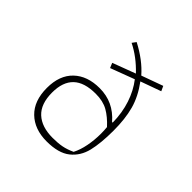

<svg xmlns="http://www.w3.org/2000/svg" viewBox="-165 -746 883 883"><g transform="rotate(45 276.5 -304.0)"><path d="M90 -171Q90 -253 136.5 -297.5Q183 -342 263 -342Q353 -342 413 -272H417Q416 -336 398 -390Q380 -444 348 -485L231 -441L221 -465L333 -507Q280 -563 219 -593L233 -612Q310 -572 357 -518L462 -556L473 -532L373 -496Q415 -439 430.5 -382Q446 -325 446 -249Q446 -167 433 -113.5Q420 -60 380 -28Q340 4 263 4Q184 4 137 -41.5Q90 -87 90 -171ZM385 -50Q400 -79 407.5 -118Q415 -157 415 -198Q415 -218 413 -239Q381 -274 348.5 -292.5Q316 -311 268 -311Q194 -311 158 -276.5Q122 -242 122 -173Q122 -99 161 -63Q200 -27 271 -27Q306 -27 331.5 -32Q357 -37 385 -50Z"/></g></svg>

Font: Athiti ExtraLight
Style: Regular
Weight: 275
Designer: CadsonDemak Team
Foundry: CadsonDemak
Version: Version 1.033